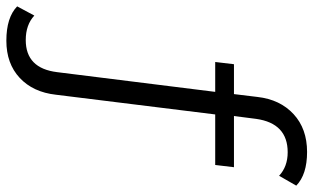

<svg xmlns="http://www.w3.org/2000/svg" viewBox="-301 -576 986 604"><g transform="rotate(90 192.0 -274.0)"><path d="M18 199Q-55 199 -90 165L-61 111Q-32 138 16 138Q105 138 117 39L179 -458H85L92 -517H186L195 -591Q203 -662 249 -704.5Q295 -747 368 -747Q439 -747 474 -713L443 -659Q414 -686 369 -686Q278 -686 264 -587L255 -517H416L409 -458H250L188 43Q180 115 135 157Q90 199 18 199Z"/></g></svg>

Font: Belfius21
Style: Regular
Weight: 400
Designer: Montserrat's base design by Julieta Ulanovsky, modified by Coast SPRL for Belfius Bank NV.
Foundry: Montserrat's base design by Julieta Ulanovsky, modified by Coast SPRL for Belfius Bank NV.
Version: Version 2.000;FEAKit 1.0